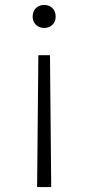

<svg xmlns="http://www.w3.org/2000/svg" viewBox="-20 -546 357 776"><path d="M135 -323H182L187 210H130ZM159 -526Q179 -526 192 -513Q205 -500 205 -479Q205 -459 192 -446Q179 -433 159 -433Q138 -433 125 -446Q112 -459 112 -479Q112 -500 125 -513Q138 -526 159 -526Z"/></svg>

Font: M PLUS 2 Light
Style: Regular
Weight: 300
Designer: Coji Morishita
Foundry: UNDERFOREST DESIGN
Version: Version 1.001